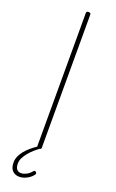

<svg xmlns="http://www.w3.org/2000/svg" viewBox="-257 -1199 928 1532"><g transform="rotate(20 207.0 -433.5)"><path d="M208 14Q197 14 192.5 10Q188 6 188 -1V-1131Q188 -1139 192.5 -1142.5Q197 -1146 207 -1146Q216 -1146 221 -1142.5Q226 -1139 226 -1131V-1Q226 6 222 10Q218 14 208 14ZM136 279Q99 279 76.5 256Q54 233 54 186Q54 160 64.5 135Q75 110 94 86.5Q113 63 139 41Q165 19 194 0L224 1V5Q200 22 176 42.5Q152 63 132.5 86.5Q113 110 101 134Q89 158 89 183Q89 215 102 231Q115 247 138 247Q156 247 180.5 236Q205 225 225 200Q231 193 236.5 192.5Q242 192 246 196Q253 202 253.5 207.5Q254 213 249 220Q236 238 217 251Q198 264 177 271.5Q156 279 136 279Z"/></g></svg>

Font: Playwrite BR Thin
Style: Regular
Weight: 250
Version: Version 1.003